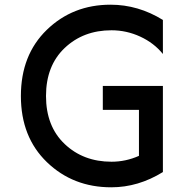

<svg xmlns="http://www.w3.org/2000/svg" viewBox="-20 -780 784 818"><path d="M455 -651Q335 -651 255.5 -575.5Q176 -500 176 -371Q176 -242 255.5 -166.5Q335 -91 455 -91Q516 -91 572 -116V-312H418V-414H674V-47Q569 18 454 18Q291 18 180 -89Q69 -196 69 -371Q69 -546 179.5 -653Q290 -760 451 -760Q569 -760 674 -695V-550Q636 -597 577.5 -624Q519 -651 455 -651Z"/></svg>

Font: Orkney Medium
Style: Regular
Weight: 500
Designer: Samuel Oakes and Alfredo Marco Pradil
Foundry: Alfredo Marco Pradil
Version: 1.0; ttfautohint (v1.5)